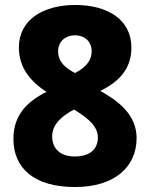

<svg xmlns="http://www.w3.org/2000/svg" viewBox="-20 -743 603 773"><path d="M282 10C440 10 530 -70 530 -187C530 -281 457 -336 384 -377C457 -413 509 -464 509 -551C509 -666 411 -723 283 -723C156 -723 56 -665 56 -552C56 -468 105 -414 167 -373C91 -335 34 -281 34 -184C34 -66 117 10 282 10ZM282 -449C244 -469 214 -493 214 -537C214 -576 244 -601 282 -601C319 -601 349 -577 349 -537C349 -492 316 -467 282 -449ZM280 -113C222 -113 190 -146 190 -193C190 -242 227 -275 278 -302C339 -265 374 -232 374 -190C374 -143 343 -113 280 -113Z"/></svg>

Font: Noto Sans Devanagari UI ExtraBold
Style: Regular
Weight: 800
Designer: Jelle Bosma - Monotype Design Team
Foundry: Monotype Imaging Inc.
Version: Version 2.003